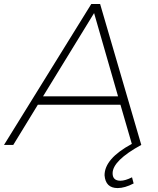

<svg xmlns="http://www.w3.org/2000/svg" viewBox="-64 -720 783 954"><path d="M520.5 214.5Q460.5 214.5 455.5 151Q455.5 68 591 -5L534.5 -199.5H124L2 0H-44L389.5 -700H433.5L638 0Q495.5 78 495.5 141Q495.5 178 534.5 178Q558 178 592 161L600 191.5Q556 214.5 520.5 214.5ZM522.5 -241.5 403.5 -655 150 -241.5Z"/></svg>

Font: Argentum Sans ExtraLight
Style: Italic
Weight: 200
Italic angle: -11°
Designer: Julieta Ulanovsky (font), Cristiano Sobral (main changes and remaster)
Foundry: Julieta Ulanovsky (font), Cristiano Sobral (main changes and remaster)
Version: Version 2.007;June 15, 2022;FontCreator 14.0.0.2814 64-bit; 